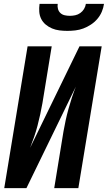

<svg xmlns="http://www.w3.org/2000/svg" viewBox="-20 -975 559 995"><path d="M2 0 123 -735H248L200 -441Q195 -412 188.5 -382.5Q182 -353 174.5 -324Q167 -295 157 -266Q147 -237 136 -209L392 -735H507L386 0H261L309 -294Q314 -323 320.5 -352.5Q327 -382 335 -411Q343 -440 352.5 -469Q362 -498 373 -526L117 0ZM329 -815Q308 -815 288 -817.5Q268 -820 250 -827.5Q232 -835 217 -847.5Q202 -860 193.5 -877Q185 -894 183.5 -914Q182 -934 185 -955H279Q277 -941 280.5 -928.5Q284 -916 293 -907.5Q302 -899 315 -896Q328 -893 342 -893Q356 -893 370 -896Q384 -899 396 -907.5Q408 -916 415.5 -928.5Q423 -941 425 -955H519Q516 -934 507.5 -914Q499 -894 484.5 -877Q470 -860 451 -847.5Q432 -835 412 -827.5Q392 -820 371 -817.5Q350 -815 329 -815Z"/></svg>

Font: Iosevka Curly Extrabold
Style: Italic
Weight: 800
Italic angle: -9°
Monospace: yes
Designer: Belleve Invis
Foundry: Belleve Invis
Version: Version 22.1.2; ttfautohint (v1.8.4)